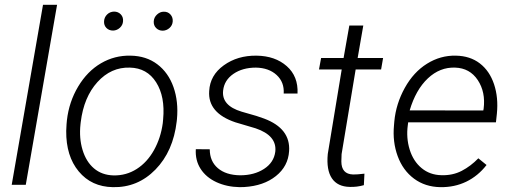

<svg xmlns="http://www.w3.org/2000/svg" viewBox="-20 -770 2129 800"><path d="M87.4 0H28.8L159.2 -750H217.8Z M258.8 -269Q267.6 -345.7 305.7 -409.4Q343.8 -473.1 400.6 -506.3Q457.5 -539.6 523.9 -538.1Q589.4 -537.1 635.5 -502.2Q681.6 -467.3 702.9 -407Q724.1 -346.7 717.3 -273.4L716.3 -264.2Q701.7 -139.2 627.7 -63.5Q553.7 12.2 450.2 9.8Q361.3 8.3 308.1 -55.7Q254.9 -119.6 255.9 -224.6L257.3 -252.4ZM315.4 -252.4Q309.1 -194.3 324 -145.3Q338.9 -96.2 371.6 -68.4Q404.3 -40.5 453.1 -39.1Q505.9 -38.1 549.6 -65.9Q593.3 -93.8 621.6 -144.5Q649.9 -195.3 658.2 -256.8L659.7 -272.9Q668.5 -367.2 630.6 -427Q592.8 -486.8 521 -488.3Q442.9 -490.7 386 -428Q329.1 -365.2 316.4 -261.2ZM413.6 -681.6Q414.6 -698.2 426.3 -709.7Q438 -721.2 455.1 -721.7Q472.2 -721.7 483.2 -710.2Q494.1 -698.7 492.7 -681.6Q491.7 -665.5 479.5 -654.3Q467.3 -643.1 451.2 -642.6Q434.1 -642.6 423.3 -653.6Q412.6 -664.6 413.6 -681.6ZM620.6 -681.2Q621.6 -697.8 634.3 -709.5Q647 -721.2 662.1 -721.2Q679.2 -721.7 689.9 -710Q700.7 -698.2 699.7 -681.2Q698.7 -664.6 686.5 -653.6Q674.3 -642.6 658.2 -642.1Q641.6 -642.1 630.6 -653.1Q619.6 -664.1 620.6 -681.2Z M1127 -137.7Q1134.8 -205.1 1044.9 -235.4L960.9 -260.3Q845.2 -299.3 851.6 -390.6Q855 -456.5 912.4 -497.8Q969.7 -539.1 1048.8 -538.1Q1126.5 -537.1 1174.8 -494.4Q1223.1 -451.7 1219.7 -380.4H1162.1Q1165 -427.7 1132.6 -457.5Q1100.1 -487.3 1046.4 -488.3Q990.7 -488.3 952.6 -462.2Q914.6 -436 909.7 -393.1Q902.3 -330.1 986.8 -304.7L1047.9 -287.1L1080.6 -275.9Q1190.9 -234.4 1184.6 -140.6Q1180.7 -77.1 1129.6 -36.4Q1078.6 4.4 998 9.3L978 9.8Q924.8 8.8 881.8 -11Q838.9 -30.8 815.9 -66.4Q793 -102.1 795.9 -148.4L854 -147.9Q854 -98.1 887.7 -69.3Q921.4 -40.5 980.5 -39.6Q1039.1 -39.6 1080.1 -66.2Q1121.1 -92.8 1127 -137.7Z M1493.7 -663.6 1470.2 -528.3H1576.2L1567.9 -480.5H1461.9L1403.3 -127.9L1402.3 -97.7Q1402.3 -44.4 1451.2 -43Q1466.3 -42.5 1498.5 -46.4L1496.1 1.5Q1467.3 9.8 1437.5 8.8Q1386.2 7.8 1362.8 -27.1Q1339.4 -62 1345.7 -128.4L1403.8 -480.5H1309.1L1317.9 -528.3H1411.6L1435.5 -663.6Z M1814.9 9.8Q1751.5 8.8 1705.1 -25.6Q1658.7 -60.1 1637 -119.4Q1615.2 -178.7 1621.6 -247.6L1623 -264.2Q1629.9 -337.4 1666.5 -403.6Q1703.1 -469.7 1759.3 -504.6Q1815.4 -539.6 1879.4 -538.1Q1938.5 -537.1 1979.2 -505.9Q2020 -474.6 2038.6 -418.9Q2057.1 -363.3 2050.3 -295.9L2046.4 -260.3H1680.7L1679.2 -248.5Q1671.9 -195.3 1687 -146.7Q1702.1 -98.1 1736.6 -69.6Q1771 -41 1819.3 -40Q1866.2 -38.6 1903.8 -58.1Q1941.4 -77.6 1973.1 -110.4L2007.3 -82.5Q1971.7 -36.6 1922.6 -12.9Q1873.5 10.7 1814.9 9.8ZM1876.5 -488.3Q1813 -490.7 1762.7 -443.4Q1712.4 -396 1687 -310.1L1993.7 -309.6L1995.1 -316.9Q2003.9 -386.2 1970.7 -436.3Q1937.5 -486.3 1876.5 -488.3Z"/></svg>

Font: RobotoInd Light
Style: Italic
Weight: 300
Italic angle: -12°
Designer: Google
Version: Version 2.001151; 2014